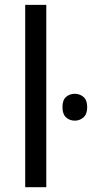

<svg xmlns="http://www.w3.org/2000/svg" viewBox="-20 -780 383 800"><path d="M172.9 0H85V-759.8H172.9ZM240.2 -333.5Q240.2 -362.8 255.1 -376Q270 -389.2 292 -389.2Q312.5 -389.2 327.9 -376Q343.3 -362.8 343.3 -333.5Q343.3 -304.7 327.9 -291Q312.5 -277.3 292 -277.3Q270 -277.3 255.1 -291Q240.2 -304.7 240.2 -333.5Z"/></svg>

Font: Noto Sans Southeast Asian
Style: Regular
Weight: 400
Designer: Monotype Design Team
Foundry: Monotype Imaging Inc.
Version: Version 1.06 uh; ttfautohint (v1.4.1)